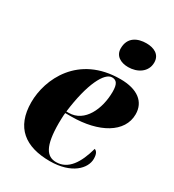

<svg xmlns="http://www.w3.org/2000/svg" viewBox="-188 -884 911 1003"><g transform="rotate(30 267.5 -383.0)"><path d="M377 -620C432 -620 484 -651 484 -709C484 -758 443 -776 399 -776C347 -776 295 -754 295 -686C295 -641 332 -620 377 -620ZM268 10C400 10 462 -58 462 -115C462 -147 452 -159 440 -163C414 -68 372 -2 299 -2C243 -2 210 -46 210 -186C210 -195 211 -236 213 -248H250C415 -248 535 -316 535 -426C535 -501 478 -546 375 -546C121 -546 31 -347 31 -209C31 -56 121 10 268 10ZM228 -258H214C236 -436 287 -532 332 -532C360 -532 372 -514 372 -468C372 -365 324 -258 228 -258Z"/></g></svg>

Font: Noto Serif Display SemiCondensed Black
Style: Italic
Weight: 900
Width: 4
Italic angle: -12°
Designer: Monotype Design Team
Foundry: Monotype Imaging Inc.
Version: Version 2.009